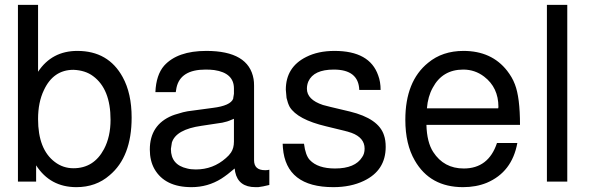

<svg xmlns="http://www.w3.org/2000/svg" viewBox="-20 -749 2430 792"><path d="M54 -729H137V-453Q194 -539 299 -539Q427 -539 486 -431Q523 -364 523 -264Q523 -102 432 -26Q376 23 295 23Q187 23 129 -67V0H54ZM283 -461Q200 -461 161 -377Q137 -327 137 -258Q137 -133 206 -81Q240 -55 283 -55Q367 -55 409 -134Q436 -185 436 -255Q436 -382 364 -435Q332 -459 283 -461Z M1091 -49V14Q1063 21 1045 23H1044H1034Q963 23 950 -40L948 -54Q918 -28 893 -12Q837 23 770 23Q660 23 617 -52Q598 -86 598 -132Q598 -234 690 -272L701 -276L735 -286L754 -290Q769 -292 795 -295.5Q821 -299 858 -304Q931 -313 942 -342V-343V-344L945 -362V-384Q945 -448 864 -460Q856 -461 847 -461.5Q838 -462 828 -462Q724 -462 708 -387L705 -369H621Q624 -440 657 -478Q712 -539 831 -539Q1006 -539 1026 -423Q1027 -417 1027.5 -410.5Q1028 -404 1028 -396V-88Q1028 -47 1073 -47H1075Q1083 -47 1086 -48H1087ZM945 -259 935 -255Q918 -247 897 -243L811 -230Q706 -215 689 -161L685 -135V-134Q685 -69 752 -54Q767 -50 788 -50Q859 -50 912 -97Q925 -108 933 -120Q945 -138 945 -165Z M1462 -378Q1459 -462 1357 -462Q1274 -462 1252 -413Q1246 -399 1246 -383Q1246 -338 1312 -316L1343 -308L1423 -289Q1542 -260 1564 -191Q1571 -171 1571 -143Q1571 -46 1481 -3Q1427 23 1355 23Q1160 23 1147 -139L1146 -156H1234Q1240 -108 1258 -89Q1291 -54 1362 -54Q1445 -54 1474 -101Q1484 -115 1484 -136Q1484 -181 1430 -201L1411 -207H1410L1403 -209L1325 -228Q1207 -256 1175 -308Q1167 -323 1162 -345L1159 -379Q1159 -472 1243 -514Q1292 -539 1360 -539Q1505 -539 1540 -438Q1550 -412 1550 -378Z M1739 -234Q1741 -162 1767 -122Q1811 -54 1893 -54Q1995 -54 2030 -159H2114Q2092 -39 1988 5Q1944 23 1890 23Q1754 23 1691 -87Q1652 -154 1652 -255Q1652 -414 1746 -490Q1805 -539 1892 -539Q2008 -539 2072 -457Q2082 -444 2090 -430.5Q2098 -417 2104 -401Q2125 -347 2125 -234ZM2035 -302 2036 -308Q2036 -388 1977 -433Q1939 -462 1891 -462Q1805 -462 1765 -387Q1745 -351 1741 -302Z M2320 -729V0H2236V-729Z"/></svg>

Font: Ekushey Lal Sabuj Normal
Style: Regular
Weight: 400
Designer: Al Mamun Sumon
Foundry: Al Mamun Sumon
Version: Version 1.0